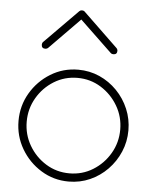

<svg xmlns="http://www.w3.org/2000/svg" viewBox="-54 -804 677 855"><g transform="rotate(5 284.5 -376.5)"><path d="M266.1 -753.9Q271 -758.8 277.8 -758.8Q285.6 -758.8 290 -754.4L444.8 -605.5Q448.2 -602.5 449.5 -598.6Q450.7 -594.7 450.7 -593.3Q450.7 -576.2 433.6 -576.2Q431.6 -576.2 428 -577.1Q424.3 -578.1 421.4 -581.1L278.3 -717.8L142.6 -579.6Q139.6 -576.7 136 -575.4Q132.3 -574.2 129.9 -574.2Q112.8 -574.2 112.8 -591.3Q112.8 -598.6 117.7 -603.5ZM284.7 -494.1Q335.4 -494.1 379.9 -474.4Q424.3 -454.6 458.3 -419.7Q492.2 -384.8 511.2 -339.8Q530.3 -294.9 530.3 -244.1Q530.3 -193.4 511 -148.2Q491.7 -103 458 -68.4Q424.3 -33.7 379.9 -13.9Q335.4 5.9 284.7 5.9Q217.3 5.9 161.4 -28.6Q105.5 -63 72.3 -119.9Q39.1 -176.8 39.1 -244.1Q39.1 -312 72.3 -368.7Q105.5 -425.3 161.4 -459.7Q217.3 -494.1 284.7 -494.1ZM284.7 -457.5Q227.1 -457.5 179.7 -428.2Q132.3 -398.9 104 -350.3Q75.7 -301.8 75.7 -244.1Q75.7 -186.5 104 -137.9Q132.3 -89.4 179.7 -60.1Q227.1 -30.8 284.7 -30.8Q342.3 -30.8 389.6 -60.1Q437 -89.4 465.3 -137.9Q493.7 -186.5 493.7 -244.1Q493.7 -301.8 465.3 -350.1Q437 -398.4 389.6 -428Q342.3 -457.5 284.7 -457.5Z"/></g></svg>

Font: Manjari Thin
Style: Regular
Weight: 100
Designer: Santhosh Thottingal <santhosh.thottingal@gmail.com>
Version: Version 2.000